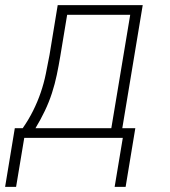

<svg xmlns="http://www.w3.org/2000/svg" viewBox="-44 -540 664 752"><path d="M19 192H-24L14 -38H45Q68 -71 85.5 -106Q103 -141 115.5 -177.5Q128 -214 135.5 -251Q143 -288 150 -325L182 -520H515L435 -38H486L448 192H405L437 0H51ZM392 -38 466 -482H219L192 -319Q186 -283 178.5 -247Q171 -211 159.5 -175.5Q148 -140 131.5 -105.5Q115 -71 95 -38Z"/></svg>

Font: Iosevka Aile XLt Obl
Style: Regular
Weight: 200
Italic angle: -9°
Designer: Belleve Invis
Foundry: Belleve Invis
Version: Version 31.1.0; ttfautohint (v1.8.4)